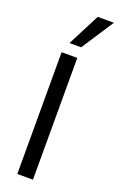

<svg xmlns="http://www.w3.org/2000/svg" viewBox="-179 -992 641 1037"><g transform="rotate(20 141.5 -473.0)"><path d="M72 0V-700H162V0ZM95 -761 190 -946H283L162 -761Z"/></g></svg>

Font: HostGroteskRegular
Style: Regular
Weight: 400
Designer: Doukan Karapınar based on Poppins by Indian Type Foundry, Jonny Pinhorn
Foundry: Element Type
Version: Version 1.001; ttfautohint (v1.8.4.7-5d5b)